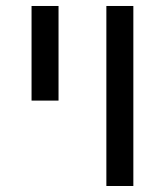

<svg xmlns="http://www.w3.org/2000/svg" viewBox="-20 -619 549 639"><path d="M174.8 -599.1V-284.2H85V-599.1ZM423.8 -599.1V0H334V-599.1Z"/></svg>

Font: Arimo
Style: Regular
Weight: 400
Designer: Steve Matteson
Foundry: Monotype Imaging Inc.
Version: Version 1.33